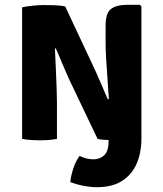

<svg xmlns="http://www.w3.org/2000/svg" viewBox="-20 -578 680 799"><path d="M311 71Q323.5 77 338.2 81Q353 85 369.5 85Q395.5 85 413.8 68Q432 51 432 8V5Q419 4.5 406.8 3.2Q394.5 2 386 0L266 -251.5Q262.5 -259.5 255 -276.8Q247.5 -294 239 -314Q230.5 -334 223.2 -351.5Q216 -369 212 -377L208.5 -375.5Q210.5 -336 212.5 -290.2Q214.5 -244.5 215.8 -206.8Q217 -169 217 -152V0Q197.5 3.5 179.5 4.8Q161.5 6 146 6Q132 6 111.2 4.8Q90.5 3.5 72 0V-547.5Q90.5 -552 118 -554.5Q145.5 -557 160.5 -557Q176 -557 204.5 -556.2Q233 -555.5 251.5 -551L369 -300.5Q372.5 -293.5 380.8 -275Q389 -256.5 398.5 -234.5Q408 -212.5 416.2 -193.2Q424.5 -174 428.5 -165L433 -166Q431 -199 427.8 -243Q424.5 -287 422 -328Q419.5 -369 419.5 -393.5V-471.5Q419.5 -524.5 442.5 -541.2Q465.5 -558 511 -558H562.5L568.5 -551V-2Q568.5 56.5 549 102.2Q529.5 148 488.5 174.5Q447.5 201 383 201Q357 201 327.2 195.2Q297.5 189.5 272.5 179.5Q275.5 152 285 123Q294.5 94 311 71Z"/></svg>

Font: Signika SC
Style: Bold
Weight: 700
Designer: Anna Giedryś
Foundry: Anna Giedryś
Version: Version 2.000; ttfautohint (v1.8.3) -l 8 -r 50 -G 200 -x 9 -